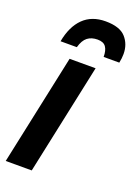

<svg xmlns="http://www.w3.org/2000/svg" viewBox="-146 -826 636 888"><g transform="rotate(20 172.0 -382.5)"><path d="M1 0 117 -545H245L129 0ZM50 -607Q64 -683 105.5 -724Q147 -765 215 -765Q285 -765 314.5 -732Q344 -699 344 -651Q344 -630 339 -607H262Q262 -639 250 -656Q238 -673 209 -673Q179 -673 159.5 -658Q140 -643 130 -607Z"/></g></svg>

Font: Noto Sans Condensed
Style: Bold Italic
Weight: 700
Width: 3
Italic angle: -12°
Designer: Monotype Design Team
Foundry: Monotype Imaging Inc.
Version: Version 2.013; ttfautohint (v1.8.4.7-5d5b)